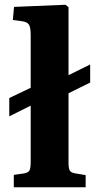

<svg xmlns="http://www.w3.org/2000/svg" viewBox="-20 -787 412 807"><path d="M38 0V-52L80 -58Q98 -61 103.5 -70Q109 -79 109 -107V-343L19 -298V-375L109 -418V-638Q109 -671 102 -683Q95 -695 71 -698L34 -703L39 -758L255 -767L268 -757V-471L359 -516V-440L268 -395V-105Q268 -80 273 -70.5Q278 -61 298 -58L340 -51V0Z"/></svg>

Font: Literata 36pt
Style: Bold
Weight: 700
Designer: Latin by Veronika Burian and Jose Scaglione. Greek by Irene Vlachou. Cyrillic by Vera Evstafieva.
Foundry: TypeTogether
Version: Version 3.002